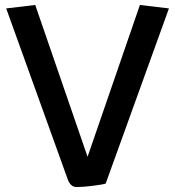

<svg xmlns="http://www.w3.org/2000/svg" viewBox="-20 -747 706 774"><path d="M252 -27 5 -713 122 -727 333 -115 544 -727 661 -713 406 -7Q394 -3 354.5 2Q315 7 289 7Q263 7 252 -27Z"/></svg>

Font: Convergence
Style: Regular
Weight: 400
Designer: Nicolas Silva and John Vargas
Foundry: Nicolas Silva and Jonh Vargas
Version: Version 1.002